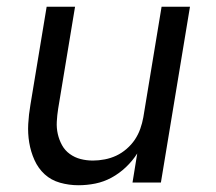

<svg xmlns="http://www.w3.org/2000/svg" viewBox="-20 -540 640 568"><path d="M212 8Q184 8 157.5 0.5Q131 -7 112 -24.5Q93 -42 82 -66.5Q71 -91 66.5 -118Q62 -145 63.5 -173Q65 -201 70 -230L118 -520H202L152 -218Q149 -199 148 -180Q147 -161 151 -143.5Q155 -126 163.5 -110.5Q172 -95 186.5 -84.5Q201 -74 218.5 -69.5Q236 -65 255 -65Q272 -65 290 -68.5Q308 -72 324 -79.5Q340 -87 354.5 -99.5Q369 -112 379 -127Q389 -142 395 -159Q401 -176 404 -193L458 -520H542L456 0H372L386 -86Q372 -64 352.5 -45.5Q333 -27 310 -14.5Q287 -2 262 3Q237 8 212 8Z"/></svg>

Font: Iosevka Custom Oblique
Style: Regular
Weight: 400
Italic angle: -9°
Designer: Belleve Invis
Foundry: Belleve Invis
Version: Version 27.0.1